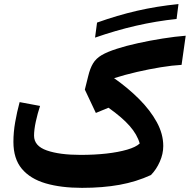

<svg xmlns="http://www.w3.org/2000/svg" viewBox="-20 -907 925 936"><path d="M840.8 -814.5Q741.7 -804.2 643.1 -781.5Q544.4 -758.8 443.4 -723.6L453.1 -796.9Q552.7 -832.5 648.4 -854.5Q744.1 -876.5 850.1 -887.2ZM885.3 -732.9 865.2 -590.8Q820.3 -588.4 763.4 -579.1Q706.5 -569.8 647.5 -556.2Q588.4 -542.5 536.1 -525.9Q604.5 -478 658.7 -423.6Q712.9 -369.1 744.4 -311.5Q775.9 -253.9 775.9 -195.3Q775.9 -156.7 759 -118.7Q742.2 -80.6 715.8 -53.7Q645 -21 563.2 -6.1Q481.4 8.8 379.9 8.8Q277.3 8.8 202.4 -13.2Q127.4 -35.2 86.4 -84.2Q45.4 -133.3 45.4 -215.3Q45.4 -262.7 54 -311.5Q62.5 -360.4 75.7 -409.2L175.3 -390.6Q163.1 -353.5 154.5 -314Q146 -274.4 146 -245.6Q146 -195.3 208.3 -173.6Q270.5 -151.9 373 -151.9Q440.4 -151.9 498.8 -158.4Q557.1 -165 599.9 -177.5Q642.6 -189.9 661.1 -207.5Q648.9 -251 612.1 -293Q575.2 -335 508.8 -381.8L447.3 -356.4L393.6 -470.2L409.7 -534.7Q418.9 -573.7 433.6 -597.9Q448.2 -622.1 475.6 -638.2Q502.9 -654.3 550.3 -669.4Q593.8 -683.6 652.6 -696.5Q711.4 -709.5 772.9 -719.2Q834.5 -729 885.3 -732.9Z"/></svg>

Font: Pinar Bold
Style: Regular
Weight: 700
Designer: Amin Abedi
Version: Version 3.000